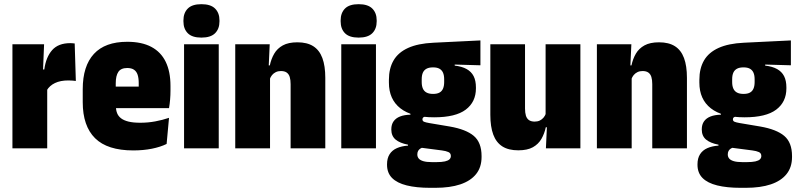

<svg xmlns="http://www.w3.org/2000/svg" viewBox="-20 -710 3816 919"><path d="M204 -277.5 149.5 -377.5H192Q200 -436.5 229.5 -470Q259 -503.5 316.5 -503.5Q322 -503.5 326.8 -503Q331.5 -502.5 337.5 -502L343 -322.5Q336.5 -323.5 326.8 -324.2Q317 -325 307.5 -325Q269 -325 243 -312.5Q217 -300 204 -277.5ZM39.5 0V-498H191L184.5 -339.5H206V0Z M618 10Q494 10 435 -48.5Q376 -107 376 -221V-283Q376 -394 429.5 -452Q483 -510 589 -510Q658.5 -510 704.5 -485.5Q750.5 -461 773.2 -414Q796 -367 796 -299V-276.5Q796 -255 794.2 -233.5Q792.5 -212 789 -192.5H642.5Q643.5 -230 643.8 -260Q644 -290 644 -311.5Q644 -336 638.8 -352Q633.5 -368 621.5 -376.2Q609.5 -384.5 589 -384.5Q559 -384.5 546.5 -366Q534 -347.5 534 -311V-254L535 -232V-199.5Q535 -182 540.8 -167.8Q546.5 -153.5 559.8 -143.5Q573 -133.5 595.2 -128Q617.5 -122.5 651.5 -122.5Q688.5 -122.5 723.2 -129Q758 -135.5 789 -146L777.5 -21Q748 -6.5 707 1.8Q666 10 618 10ZM471 -192.5V-295.5H754.5V-192.5Z M861 0V-498H1027V0ZM944 -530Q899.5 -530 878.8 -551Q858 -572 858 -607.5V-612.5Q858 -648 878.8 -669Q899.5 -690 944 -690Q988.5 -690 1009.5 -669Q1030.5 -648 1030.5 -612.5V-607.5Q1030.5 -572 1009.5 -551Q988.5 -530 944 -530Z M1371 0V-307.5Q1371 -327.5 1366.8 -341.5Q1362.5 -355.5 1352.2 -362.8Q1342 -370 1324.5 -370Q1311 -370 1300.2 -364.8Q1289.5 -359.5 1282.2 -350.8Q1275 -342 1271 -330.5L1241.5 -397H1271.5Q1278 -428 1292.5 -453Q1307 -478 1333.8 -492.8Q1360.5 -507.5 1403.5 -507.5Q1450 -507.5 1479.5 -488.8Q1509 -470 1523 -432.2Q1537 -394.5 1537 -337.5V0ZM1106 0V-498H1271L1265.5 -378.5L1272.5 -369.5V0Z M1613.5 0V-498H1779.5V0ZM1696.5 -530Q1652 -530 1631.2 -551Q1610.5 -572 1610.5 -607.5V-612.5Q1610.5 -648 1631.2 -669Q1652 -690 1696.5 -690Q1741 -690 1762 -669Q1783 -648 1783 -612.5V-607.5Q1783 -572 1762 -551Q1741 -530 1696.5 -530Z M2058 -148.5Q1951.5 -148.5 1896.5 -191.5Q1841.5 -234.5 1841.5 -314.5V-328Q1841.5 -382.5 1863.8 -420.8Q1886 -459 1933.2 -480.5Q1980.5 -502 2054.5 -505.5L2279.5 -516.5V-397.5L2156.5 -401V-396Q2191 -392 2213.5 -379.5Q2236 -367 2247 -345.5Q2258 -324 2258 -291.5V-287Q2258 -222 2209.2 -185.2Q2160.5 -148.5 2058 -148.5ZM2047.5 66H2068.5Q2094.5 66 2109.8 62.5Q2125 59 2131.5 52.5Q2138 46 2138 37V36.5Q2138 23 2126.2 17.8Q2114.5 12.5 2095 10L1979.5 -5L2009.5 -6Q1999.5 -3.5 1992.2 1Q1985 5.5 1981.2 12.5Q1977.5 19.5 1977.5 29V29.5Q1977.5 40.5 1984.2 48.8Q1991 57 2006.5 61.5Q2022 66 2047.5 66ZM2039 189Q1973 189 1926.8 177.5Q1880.5 166 1856.5 141.8Q1832.5 117.5 1832.5 78.5V76.5Q1832.5 47.5 1844.8 28.2Q1857 9 1879.8 -1Q1902.5 -11 1933 -13V-17.5Q1893.5 -25 1873.2 -42.2Q1853 -59.5 1853 -90V-91Q1853 -114 1863.8 -129.2Q1874.5 -144.5 1895 -152.5Q1915.5 -160.5 1944.5 -161V-180.5L2042.5 -152H2021.5Q2011.5 -152 2006.8 -148.8Q2002 -145.5 2002 -139Q2002 -130.5 2009.8 -127.2Q2017.5 -124 2034.5 -121L2132.5 -104.5Q2210.5 -91 2247.8 -59.5Q2285 -28 2285 37V41.5Q2285 90.5 2258.8 123.2Q2232.5 156 2183.2 172.5Q2134 189 2063.5 189ZM2053 -260.5Q2072 -260.5 2083.5 -266.8Q2095 -273 2100.5 -285.8Q2106 -298.5 2106 -317V-330.5Q2106 -349.5 2100.5 -362Q2095 -374.5 2083.5 -381Q2072 -387.5 2053 -387.5H2052.5Q2033.5 -387.5 2021.8 -381.2Q2010 -375 2004.2 -362.5Q1998.5 -350 1998.5 -330.5V-317Q1998.5 -298.5 2004.2 -285.8Q2010 -273 2022 -266.8Q2034 -260.5 2053 -260.5Z M2493 -498V-190.5Q2493 -170.5 2497.2 -156.5Q2501.5 -142.5 2511.8 -135.2Q2522 -128 2539.5 -128Q2553.5 -128 2564 -133.2Q2574.5 -138.5 2582 -147.5Q2589.5 -156.5 2593 -167.5L2622.5 -101H2592.5Q2586 -70.5 2571.5 -45.2Q2557 -20 2530.5 -5.2Q2504 9.5 2460.5 9.5Q2414 9.5 2384.5 -9.2Q2355 -28 2341 -65.8Q2327 -103.5 2327 -160.5V-498ZM2758 -498V0H2593L2598.5 -119.5L2591.5 -128.5V-498Z M3102 0V-307.5Q3102 -327.5 3097.8 -341.5Q3093.5 -355.5 3083.2 -362.8Q3073 -370 3055.5 -370Q3042 -370 3031.2 -364.8Q3020.5 -359.5 3013.2 -350.8Q3006 -342 3002 -330.5L2972.5 -397H3002.5Q3009 -428 3023.5 -453Q3038 -478 3064.8 -492.8Q3091.5 -507.5 3134.5 -507.5Q3181 -507.5 3210.5 -488.8Q3240 -470 3254 -432.2Q3268 -394.5 3268 -337.5V0ZM2837 0V-498H3002L2996.5 -378.5L3003.5 -369.5V0Z M3544 -148.5Q3437.5 -148.5 3382.5 -191.5Q3327.5 -234.5 3327.5 -314.5V-328Q3327.5 -382.5 3349.8 -420.8Q3372 -459 3419.2 -480.5Q3466.5 -502 3540.5 -505.5L3765.5 -516.5V-397.5L3642.5 -401V-396Q3677 -392 3699.5 -379.5Q3722 -367 3733 -345.5Q3744 -324 3744 -291.5V-287Q3744 -222 3695.2 -185.2Q3646.5 -148.5 3544 -148.5ZM3533.5 66H3554.5Q3580.5 66 3595.8 62.5Q3611 59 3617.5 52.5Q3624 46 3624 37V36.5Q3624 23 3612.2 17.8Q3600.5 12.5 3581 10L3465.5 -5L3495.5 -6Q3485.5 -3.5 3478.2 1Q3471 5.5 3467.2 12.5Q3463.5 19.5 3463.5 29V29.5Q3463.5 40.5 3470.2 48.8Q3477 57 3492.5 61.5Q3508 66 3533.5 66ZM3525 189Q3459 189 3412.8 177.5Q3366.5 166 3342.5 141.8Q3318.5 117.5 3318.5 78.5V76.5Q3318.5 47.5 3330.8 28.2Q3343 9 3365.8 -1Q3388.5 -11 3419 -13V-17.5Q3379.5 -25 3359.2 -42.2Q3339 -59.5 3339 -90V-91Q3339 -114 3349.8 -129.2Q3360.5 -144.5 3381 -152.5Q3401.5 -160.5 3430.5 -161V-180.5L3528.5 -152H3507.5Q3497.5 -152 3492.8 -148.8Q3488 -145.5 3488 -139Q3488 -130.5 3495.8 -127.2Q3503.5 -124 3520.5 -121L3618.5 -104.5Q3696.5 -91 3733.8 -59.5Q3771 -28 3771 37V41.5Q3771 90.5 3744.8 123.2Q3718.5 156 3669.2 172.5Q3620 189 3549.5 189ZM3539 -260.5Q3558 -260.5 3569.5 -266.8Q3581 -273 3586.5 -285.8Q3592 -298.5 3592 -317V-330.5Q3592 -349.5 3586.5 -362Q3581 -374.5 3569.5 -381Q3558 -387.5 3539 -387.5H3538.5Q3519.5 -387.5 3507.8 -381.2Q3496 -375 3490.2 -362.5Q3484.5 -350 3484.5 -330.5V-317Q3484.5 -298.5 3490.2 -285.8Q3496 -273 3508 -266.8Q3520 -260.5 3539 -260.5Z"/></svg>

Font: Anek Odia SemiCondensed ExtraBold
Style: Regular
Weight: 800
Width: 4
Designer: Yesha Goshar & Mahesh Sahu (Odia), Yesha Goshar (Latin)
Foundry: Ek Type
Version: Version 1.003